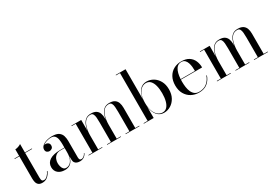

<svg xmlns="http://www.w3.org/2000/svg" viewBox="30 -1649 3630 2558"><g transform="rotate(-30 1845.0 -370.0)"><path d="M187.5 7Q146.5 7 126.8 -11Q107 -29 100.8 -56.2Q94.5 -83.5 94.5 -111V-560Q117 -560 143.2 -569.5Q169.5 -579 184.5 -590V-77Q184.5 -39.5 193.5 -26.8Q202.5 -14 223 -14Q250 -14 275.2 -40Q300.5 -66 315 -99.5L321.5 -96Q303 -50.5 268.5 -21.8Q234 7 187.5 7ZM23.5 -452.5V-460H291.5V-452.5Z M763 10Q739.5 10 718.8 3Q698 -4 685.2 -22.5Q672.5 -41 672.5 -76V-304.5Q672.5 -340.5 667 -376Q661.5 -411.5 642.5 -435Q623.5 -458.5 583.5 -458.5Q557.5 -458.5 531 -452Q504.5 -445.5 482.2 -433.8Q460 -422 446.5 -404.8Q433 -387.5 433 -366H425Q425 -391.5 441.8 -406.2Q458.5 -421 478.5 -421Q500 -421 517.8 -407.2Q535.5 -393.5 535.5 -368Q535.5 -338 517.2 -324.5Q499 -311 478.5 -311Q455.5 -311 439.8 -325Q424 -339 424 -366Q424 -389.5 439 -408.2Q454 -427 479.2 -440.2Q504.5 -453.5 536.8 -460.8Q569 -468 603 -468Q672 -468 705.8 -444Q739.5 -420 750.5 -382.5Q761.5 -345 761.5 -304.5V-49.5Q761.5 -32 768.2 -19.2Q775 -6.5 795.5 -6.5Q812 -6.5 831.5 -21.5Q851 -36.5 862 -61.5L866 -55Q853 -26.5 825.8 -8.2Q798.5 10 763 10ZM531.5 10Q466.5 10 427.8 -23.2Q389 -56.5 389 -113.5Q389 -180.5 445.8 -217Q502.5 -253.5 609 -253.5H719V-247H609Q565 -247 539 -226.2Q513 -205.5 501.8 -176Q490.5 -146.5 490.5 -119Q490.5 -94 497 -68Q503.5 -42 519.2 -24.5Q535 -7 561 -7Q590 -7 615.5 -25Q641 -43 656.8 -81.8Q672.5 -120.5 672.5 -181.5H677.5Q677.5 -124.5 662 -81.2Q646.5 -38 614.5 -14Q582.5 10 531.5 10Z M1050.5 -460V-7.5H1112V0H899.5V-7.5H961.5V-452.5H899.5V-460ZM1335.5 -319V-7.5H1397.5V0H1185V-7.5H1246.5V-308Q1246.5 -350 1243.8 -384.5Q1241 -419 1229.2 -439.2Q1217.5 -459.5 1190 -459.5Q1147.5 -459.5 1120 -435.5Q1092.5 -411.5 1077.2 -374.5Q1062 -337.5 1056.2 -297.2Q1050.5 -257 1050.5 -224.5L1045.5 -220.5Q1045.5 -255 1051 -297.8Q1056.5 -340.5 1072.8 -379.8Q1089 -419 1120 -444.5Q1151 -470 1202 -470Q1253.5 -470 1282.8 -450.5Q1312 -431 1323.8 -396.8Q1335.5 -362.5 1335.5 -319ZM1620.5 -319V-7.5H1682V0H1469.5V-7.5H1531V-308Q1531 -350 1528 -384.5Q1525 -419 1513 -439.2Q1501 -459.5 1473.5 -459.5Q1430.5 -459.5 1403.2 -435.5Q1376 -411.5 1361.5 -374.5Q1347 -337.5 1341.2 -297.2Q1335.5 -257 1335.5 -224.5L1330.5 -220.5Q1330.5 -255 1335.8 -297.8Q1341 -340.5 1356.8 -379.8Q1372.5 -419 1403.2 -444.5Q1434 -470 1485 -470Q1537 -470 1566.5 -450.5Q1596 -431 1608.2 -396.8Q1620.5 -362.5 1620.5 -319Z M2057.5 10Q1992.5 10 1951.8 -38Q1911 -86 1900 -171V0H1748.5V-7.5H1810.5V-742.5H1748.5V-750H1900V-288.5Q1911 -374.5 1951.8 -421.8Q1992.5 -469 2057.5 -469Q2111.5 -469 2159.5 -440.5Q2207.5 -412 2237.5 -358.5Q2267.5 -305 2267.5 -230Q2267.5 -155 2237.5 -101.2Q2207.5 -47.5 2159.5 -18.8Q2111.5 10 2057.5 10ZM2041.5 -3.5Q2082.5 -3.5 2109.5 -32Q2136.5 -60.5 2150 -111.8Q2163.5 -163 2163.5 -230Q2163.5 -297 2150 -348Q2136.5 -399 2109.5 -427.2Q2082.5 -455.5 2041.5 -455.5Q2003 -455.5 1970.8 -430Q1938.5 -404.5 1919.2 -354.2Q1900 -304 1900 -230Q1900 -156 1919.2 -105.5Q1938.5 -55 1970.8 -29.2Q2003 -3.5 2041.5 -3.5Z M2595.5 10Q2530.5 10 2478.2 -18.8Q2426 -47.5 2395.2 -101.2Q2364.5 -155 2364.5 -230Q2364.5 -305 2394 -358.8Q2423.5 -412.5 2475 -441.2Q2526.5 -470 2591.5 -470Q2665.5 -470 2710.2 -440.5Q2755 -411 2775.2 -363.2Q2795.5 -315.5 2795.5 -261H2431.5V-268.5H2689.5Q2690 -296.5 2686.8 -330Q2683.5 -363.5 2673.5 -393.5Q2663.5 -423.5 2644 -443Q2624.5 -462.5 2591.5 -462.5Q2554.5 -462.5 2530.8 -442.5Q2507 -422.5 2493.5 -389Q2480 -355.5 2474.2 -314.2Q2468.5 -273 2468.5 -230Q2468.5 -187.5 2474.2 -146Q2480 -104.5 2494.8 -71.5Q2509.5 -38.5 2535.2 -18.8Q2561 1 2601.5 1Q2676 1 2723.8 -39.8Q2771.5 -80.5 2790 -139H2798.5Q2779 -75.5 2728.5 -32.8Q2678 10 2595.5 10Z M3026 -460V-7.5H3087.5V0H2875V-7.5H2937V-452.5H2875V-460ZM3311 -319V-7.5H3373V0H3160.5V-7.5H3222V-308Q3222 -350 3219.2 -384.5Q3216.5 -419 3204.8 -439.2Q3193 -459.5 3165.5 -459.5Q3123 -459.5 3095.5 -435.5Q3068 -411.5 3052.8 -374.5Q3037.5 -337.5 3031.8 -297.2Q3026 -257 3026 -224.5L3021 -220.5Q3021 -255 3026.5 -297.8Q3032 -340.5 3048.2 -379.8Q3064.5 -419 3095.5 -444.5Q3126.5 -470 3177.5 -470Q3229 -470 3258.2 -450.5Q3287.5 -431 3299.2 -396.8Q3311 -362.5 3311 -319ZM3596 -319V-7.5H3657.5V0H3445V-7.5H3506.5V-308Q3506.5 -350 3503.5 -384.5Q3500.5 -419 3488.5 -439.2Q3476.5 -459.5 3449 -459.5Q3406 -459.5 3378.8 -435.5Q3351.5 -411.5 3337 -374.5Q3322.5 -337.5 3316.8 -297.2Q3311 -257 3311 -224.5L3306 -220.5Q3306 -255 3311.2 -297.8Q3316.5 -340.5 3332.2 -379.8Q3348 -419 3378.8 -444.5Q3409.5 -470 3460.5 -470Q3512.5 -470 3542 -450.5Q3571.5 -431 3583.8 -396.8Q3596 -362.5 3596 -319Z"/></g></svg>

Font: Bodoni Moda 28pt
Style: Regular
Weight: 400
Designer: Owen Earl
Foundry: indestructible type
Version: Version 2.005